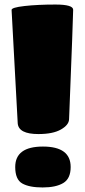

<svg xmlns="http://www.w3.org/2000/svg" viewBox="-20 -744 372 845"><path d="M302 -701Q302 -672 284 -219Q283 -194 248 -174Q213 -154 149 -154Q62 -154 58 -201L31 -700Q30 -711 88 -717.5Q146 -724 224 -724Q302 -724 302 -701ZM47 -9Q47 -99 169 -99Q291 -99 291 -9Q291 42 258.5 61.5Q226 81 167.5 81Q109 81 78 63.5Q47 46 47 -9Z"/></svg>

Font: Titan One
Style: Regular
Weight: 400
Designer: Rodrigo Fuenzalida
Foundry: Rodrigo Fuenzalida
Version: Version 1.001